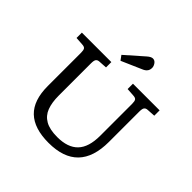

<svg xmlns="http://www.w3.org/2000/svg" viewBox="-230 -1130 1350 1350"><g transform="rotate(45 445.0 -455.5)"><path d="M442 14Q299 14 227.5 -54.5Q156 -123 156 -265V-596Q156 -622 149 -632Q142 -642 120 -643L60 -647V-700H353V-647L290 -643Q274 -642 266 -632Q258 -622 258 -592V-272Q258 -203 276 -155.5Q294 -108 337.5 -83Q381 -58 457 -58Q561 -58 612.5 -111.5Q664 -165 664 -279V-596Q664 -622 657 -632Q650 -642 628 -643L568 -647V-700H833V-647L770 -643Q754 -642 746 -632Q738 -622 738 -592V-291Q738 14 442 14ZM392 -752 367 -786 501 -904Q525 -925 542 -925Q561 -925 573 -908Q585 -891 585 -874Q585 -853 574 -839.5Q563 -826 543 -818Z"/></g></svg>

Font: Literata 7pt
Style: Regular
Weight: 400
Designer: Latin by Veronika Burian and Jose Scaglione. Greek by Irene Vlachou. Cyrillic by Vera Evstafieva.
Foundry: TypeTogether
Version: Version 3.002